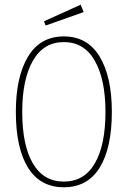

<svg xmlns="http://www.w3.org/2000/svg" viewBox="-20 -781 540 812"><path d="M250 11Q150 11 98.5 -72Q47 -155 47 -308Q47 -456 98.5 -541.5Q150 -627 250 -627Q350 -627 401.5 -541.5Q453 -456 453 -308Q453 -155 401.5 -72Q350 11 250 11ZM250 -13Q336 -13 381 -90Q426 -167 426 -308Q426 -445 381 -524Q336 -603 250 -603Q164 -603 119 -524Q74 -445 74 -308Q74 -167 119 -90Q164 -13 250 -13ZM173 -673 166 -691 321 -761 334 -730Z"/></svg>

Font: Inconsolata ExtraLight
Style: Regular
Weight: 200
Monospace: yes
Designer: Raph Levien, Cyreal, Brenton Simpson
Foundry: Raph Levien, Cyreal, Google
Version: Version 3.001; ttfautohint (v1.8.2.53-6de2)